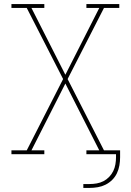

<svg xmlns="http://www.w3.org/2000/svg" viewBox="-20 -755 640 940"><path d="M388 165V146H419Q436 146 453.5 143Q471 140 486.5 132Q502 124 514.5 111Q527 98 534.5 82.5Q542 67 545 49.5Q548 32 548 15V0H403V-19H466L300 -346L134 -19H197V0H36V-19H111L289 -368L111 -716H36V-735H197V-716H134L300 -389L466 -716H403V-735H564V-716H489L311 -368L489 -19H568V15Q568 35 564.5 55Q561 75 552.5 93Q544 111 529.5 125.5Q515 140 497 149Q479 158 459 161.5Q439 165 419 165Z"/></svg>

Font: Iosevka Slab Thin Extended
Style: Regular
Weight: 100
Width: 7
Monospace: yes
Designer: Belleve Invis
Foundry: Belleve Invis
Version: Version 11.1.1; ttfautohint (v1.8.3)